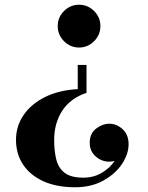

<svg xmlns="http://www.w3.org/2000/svg" viewBox="-20 -550 624 810"><path d="M345 -158.5Q276 -135 242.2 -82.2Q208.5 -29.5 208.5 40Q208.5 87 217.5 123Q226.5 159 253 179.2Q279.5 199.5 331.5 199.5Q375 199.5 409.2 179.2Q443.5 159 463.5 129Q452 132 440.5 132Q409 132 383.8 110Q358.5 88 358.5 52.5Q358.5 13 385.5 -7.5Q412.5 -28 440.5 -28Q472.5 -28 497.5 -4.8Q522.5 18.5 522.5 58.5Q522.5 99.5 494.8 141.5Q467 183.5 416 211.8Q365 240 296.5 240Q219.5 240 163.8 215Q108 190 77.8 145Q47.5 100 47.5 40Q47.5 -17.5 79.2 -64.2Q111 -111 169.2 -140.2Q227.5 -169.5 308 -174V-276H345ZM403.5 -440Q403.5 -403 377 -376.2Q350.5 -349.5 313.5 -349.5Q276.5 -349.5 250 -376.2Q223.5 -403 223.5 -440Q223.5 -477 250 -503.5Q276.5 -530 313.5 -530Q350.5 -530 377 -503.5Q403.5 -477 403.5 -440Z"/></svg>

Font: Bodoni* 06pt
Style: Bold
Weight: 700
Version: Version 2.3